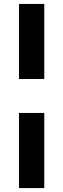

<svg xmlns="http://www.w3.org/2000/svg" viewBox="-20 -730 320 972"><path d="M76.2 -330.1V-710H204.1V-330.1ZM76.2 222.2V-158.2H204.1V222.2Z"/></svg>

Font: Liberation Sans
Style: Bold
Weight: 700
Designer: Steve Matteson
Foundry: Ascender Corporation
Version: Version 2.1.5